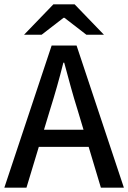

<svg xmlns="http://www.w3.org/2000/svg" viewBox="-20 -865 591 885"><path d="M0 0 218 -655H333L551 0H445L338 -357Q321 -411 306 -465.5Q291 -520 276 -576H272Q258 -520 242.5 -465.5Q227 -411 210 -357L102 0ZM122 -188V-267H427V-188ZM91 -705 226 -845H324L459 -705H378L277 -783H273L172 -705Z"/></svg>

Font: Source Sans 3 Medium
Style: Regular
Weight: 500
Designer: Paul D. Hunt
Foundry: Adobe
Version: Version 3.052;hotconv 1.1.0;makeotfexe 2.6.0